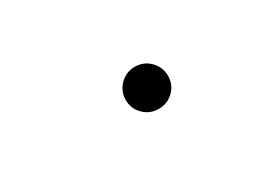

<svg xmlns="http://www.w3.org/2000/svg" viewBox="-16 -693 619 446"><g transform="rotate(-30 293.0 -470.5)"><path d="M330.1 -414.1Q306.6 -414.1 290 -430.4Q273.4 -446.8 273.4 -470.2Q273.4 -493.7 290 -510.3Q306.6 -526.9 330.1 -526.9Q353.5 -526.9 370.1 -510.3Q386.7 -493.7 386.7 -470.2Q386.7 -446.8 370.1 -430.4Q353.5 -414.1 330.1 -414.1Z"/></g></svg>

Font: Cascadia Code PL Light
Style: Italic
Weight: 300
Italic angle: -10°
Monospace: yes
Designer: Aaron Bell
Foundry: Saja Typeworks
Version: Version 2404.023; ttfautohint (v1.8.4)